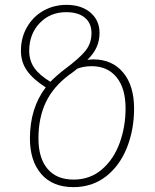

<svg xmlns="http://www.w3.org/2000/svg" viewBox="-20 -759 637 789"><path d="M531 -313Q531 -226 501.5 -152Q472 -78 415.5 -34Q359 10 282 10Q196 10 149.5 -44Q103 -98 103 -190Q103 -315 168 -400Q116 -433 91 -468.5Q66 -504 66 -550Q66 -605 91.5 -648.5Q117 -692 159.5 -715.5Q202 -739 253 -739Q315 -739 352 -707Q389 -675 389 -624Q389 -591 376.5 -564Q364 -537 339 -513Q355 -515 363 -515Q441 -515 486 -461Q531 -407 531 -313ZM187 -423Q215 -451 244 -473Q306 -519 331 -550Q356 -581 356 -623Q356 -664 328.5 -686.5Q301 -709 252 -709Q186 -709 143 -664Q100 -619 100 -550Q100 -510 121 -480Q142 -450 187 -423ZM496 -314Q496 -396 459 -441.5Q422 -487 357 -487Q325 -487 298 -477Q276 -459 265 -452Q199 -403 168.5 -339Q138 -275 138 -190Q138 -109 175.5 -65Q213 -21 282 -21Q350 -21 398.5 -62.5Q447 -104 471.5 -171Q496 -238 496 -314Z"/></svg>

Font: FiraGO UltraLight
Style: Italic
Weight: 200
Italic angle: -8°
Designer: bBox Type GmbH
Foundry: bBox Type GmbH
Version: Version 1.001